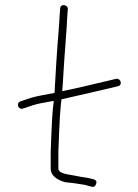

<svg xmlns="http://www.w3.org/2000/svg" viewBox="-20 -734 541 750"><path d="M215 -700 213 -675C212.3 -657.7 210.8 -635.2 208.5 -607.5C202.8 -540.2 196.2 -434.6 193 -371L145 -362C102.9 -354.1 95.1 -349.7 60 -338C41.4 -331.8 51 -303.7 70 -310L108.7 -322.9C121.9 -327.4 149 -333.2 190 -340L186.8 -311.5C184.7 -292.5 182.7 -261.3 181 -218L178 -141V-76C178 -58 188 -43.6 207.9 -32.8C220.5 -26 232.1 -22.1 242.9 -21.3C266.8 -19.4 289.3 -15.1 311 -12L337 -5C346.8 -1.7 353.4 -6.4 356.5 -19.2C358.2 -25.9 354.4 -30.9 345 -34C305.3 -43.9 306.3 -40.2 277 -47C252.6 -52.6 208 -53.6 208 -76V-141L211 -218C213.1 -269 215.2 -302.2 217.1 -317.8C219 -333.2 220 -342.7 220 -346C276.5 -359.4 341.9 -373.3 411 -390L440 -397C460.1 -400.3 452.9 -429.3 433 -426L404 -419C316.6 -397.9 256.3 -384.2 223 -378C224.3 -388.7 226.1 -414.9 228.3 -456.6C231.6 -517.1 241 -620.1 243 -673L245 -699C245 -716.8 215 -720.8 215 -700Z"/></svg>

Font: MewTooHand
Style: Regular
Weight: 400
Designer: Mew Too, Robert Jablonski
Version: Version 0.77